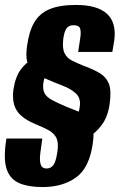

<svg xmlns="http://www.w3.org/2000/svg" viewBox="-29 -619 493 776"><path d="M143 137Q87 137 50.5 122Q14 107 -0.5 69Q-15 31 -6 -39L-3 -59H142L136 -15Q131 17 133 33.5Q135 50 141.5 56Q148 62 159 62Q176 62 186.5 48.5Q197 35 203 -6Q208 -40 200 -59Q192 -78 171 -90.5Q150 -103 113 -118Q77 -133 56 -152Q35 -171 28 -196.5Q21 -222 25 -256Q33 -308 54.5 -337.5Q76 -367 107 -382Q138 -397 172 -407L189 -363Q178 -350 164.5 -332Q151 -314 146 -283Q143 -258 151 -242.5Q159 -227 180 -215.5Q201 -204 236 -189Q265 -177 288.5 -168Q312 -159 326.5 -145.5Q341 -132 346.5 -107.5Q352 -83 346 -39Q332 60 278 98.5Q224 137 143 137ZM256 -33 220 -97Q247 -113 267.5 -130Q288 -147 293 -186Q299 -221 278.5 -240.5Q258 -260 223.5 -273Q189 -286 151 -303Q121 -317 103.5 -332.5Q86 -348 80.5 -371Q75 -394 80 -431Q88 -492 109.5 -528.5Q131 -565 171.5 -582Q212 -599 278 -599Q364 -599 403 -563.5Q442 -528 433 -457L425 -409H287L296 -470Q299 -492 294.5 -504.5Q290 -517 268 -517Q249 -517 240 -504.5Q231 -492 227 -464Q222 -425 231.5 -405Q241 -385 260.5 -375Q280 -365 307 -354Q348 -339 374 -323.5Q400 -308 411 -280.5Q422 -253 414 -198Q407 -148 383 -115Q359 -82 325.5 -62.5Q292 -43 256 -33Z"/></svg>

Font: Alumni Sans ExtraBold
Style: Italic
Weight: 800
Italic angle: -8°
Designer: Robert E. Leuschke
Foundry: Robert E. Leuschke
Version: Version 1.016